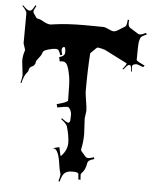

<svg xmlns="http://www.w3.org/2000/svg" viewBox="-64 -964 908 1114"><g transform="rotate(5 390.0 -406.5)"><path d="M645.5 -872.1 644.5 -856Q644.5 -833 655.8 -827.1L700.7 -798.8Q707 -793.9 716.3 -793.9Q725.6 -793.9 750.5 -806.2L754.4 -796.9Q731.9 -787.6 724.6 -781Q717.3 -774.4 713.4 -754.2Q709.5 -733.9 709.5 -645Q709.5 -638.7 758.3 -616.2L750.5 -606.9Q715.8 -620.1 712.4 -620.1Q685.5 -620.1 685.5 -602.1Q685.5 -594.2 688.5 -575.2H683.6Q680.2 -605.5 677.7 -608.4Q675.3 -611.3 672.4 -611.8H668.5Q662.1 -611.8 654.8 -604Q647.5 -596.2 636.7 -583L632.3 -585.9Q653.3 -611.8 653.3 -620.1L529.3 -683.1Q525.9 -686.5 505.6 -691.7Q485.4 -696.8 480 -696.8Q474.6 -696.8 470.7 -692.9L437.5 -660.2Q430.7 -563 430.7 -440.9Q430.7 -422.4 437.5 -383.8Q444.3 -345.2 444.3 -324.2L438.5 -280.8L443.4 -190.9Q443.4 -142.1 433.6 -101.1Q433.6 -92.8 436.5 -89.8L463.4 -59.1Q469.7 -53.2 479.2 -53.2Q488.8 -53.2 511.7 -61L514.6 -50.8Q490.7 -43.5 483.9 -37.8Q477.1 -32.2 475.6 -22.9Q470.2 16.6 447.8 37.1Q443.4 42.5 443.4 46.9L445.3 76.2L432.6 75.2L430.7 47.9Q430.7 31.2 396 33.2Q391.1 33.2 389.6 33.2Q365.7 33.2 350.3 45.7Q335 58.1 325.7 97.2L318.4 95.2Q326.7 65.9 326.7 57.4Q326.7 48.8 323.2 40.5Q319.8 32.2 314.5 -3.9Q302.2 -91.8 273.4 -91.8H268.6Q269.5 -92.8 270.5 -92.8L306.6 -102.1L317.4 -53.2L318.4 -51.8Q320.3 -51.8 325.7 -57.1Q356.4 -91.8 356 -132.1Q355.5 -172.4 339.4 -226.1Q335 -240.7 302.7 -265.1L306.6 -270Q332.5 -250 345.7 -247.1Q355 -250 356.4 -262.2L357.4 -291Q358.4 -307.6 350.3 -323.2Q342.3 -338.9 331.8 -338.9Q321.3 -338.9 274.4 -330.1L269.5 -349.1Q333.5 -365.7 333.5 -376Q333.5 -481.9 327.9 -512.7Q322.3 -543.5 316.9 -561.5Q306.2 -599.1 281.7 -599.1Q271.5 -599.1 265.6 -597.2L259.8 -622.1Q292.5 -630.4 292.5 -651.9Q292.5 -683.1 283.7 -683.1Q277.8 -683.1 274.2 -677.7Q270.5 -672.4 270.5 -665Q270.5 -657.7 276.4 -637.2L265.6 -633.8Q258.3 -655.3 252.9 -661.6Q247.6 -668 233.4 -668Q219.2 -668 191.2 -659.9Q163.1 -651.9 160.9 -639.2Q158.7 -626.5 143.1 -607.9Q127.4 -589.4 127.2 -580.8Q127 -572.3 121.6 -565.2Q116.2 -558.1 110.4 -555.7Q93.8 -548.8 91.3 -537.1Q89.4 -523.9 81.5 -515.6Q65.4 -498.5 54.7 -453.1L49.3 -454.1Q57.6 -485.4 57.6 -500L48.3 -582Q48.3 -613.3 58.6 -642.1L59.6 -646L47.4 -684.1L48.3 -859.9Q48.3 -872.1 21.5 -899.9L25.4 -903.8Q51.8 -876 64.5 -876H66.4Q73.2 -876 79.1 -881.8Q85 -887.7 96.7 -910.2L102.5 -905.8Q88.4 -881.3 88.4 -873.8Q88.4 -866.2 91.3 -862.8L108.4 -837.9Q113.3 -833 122.6 -832.3Q131.8 -831.5 153.6 -818.8Q175.3 -806.2 194.3 -806.2L217.8 -809.6Q289.1 -819.8 393.6 -819.8L499.5 -818.8Q510.7 -818.8 531 -808.8Q551.3 -798.8 562.7 -798.8Q574.2 -798.8 594.5 -812.5Q614.7 -826.2 621.8 -829.3Q628.9 -832.5 632.3 -840.3Q635.7 -848.1 637.7 -873ZM529.3 -683.1Q529.3 -683.1 530.8 -682.1Q529.3 -682.1 529.3 -683.1Z"/></g></svg>

Font: Eater Caps
Style: Regular
Weight: 400
Version: Version 001.002